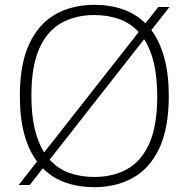

<svg xmlns="http://www.w3.org/2000/svg" viewBox="-20 -769 784 798"><path d="M103.5 0H57.5L134 -97.5Q99.5 -143.5 81 -211Q62.5 -278.5 62.5 -370Q62.5 -504 102 -587.5Q141.5 -671 211.2 -710Q281 -749 372 -749Q436.5 -749 490.5 -730.2Q544.5 -711.5 584.5 -672L638 -740H684.5L609 -644Q643.5 -598 662.5 -530Q681.5 -462 681.5 -370Q681.5 -236 642 -152.5Q602.5 -69 532.8 -30Q463 9 372 9Q307 9 252.8 -10Q198.5 -29 158 -69.5ZM110.5 -372Q110.5 -292.5 124.2 -234Q138 -175.5 163.5 -135.5L556.5 -636Q522 -673 475.2 -689.8Q428.5 -706.5 372 -706.5Q294.5 -706.5 235.5 -673.8Q176.5 -641 143.5 -567.8Q110.5 -494.5 110.5 -372ZM372 -33.5Q450 -33.5 508.8 -66.2Q567.5 -99 600.5 -172.5Q633.5 -246 633.5 -368Q633.5 -448 619.5 -507Q605.5 -566 579 -606L186.5 -105.5Q220.5 -67.5 267.8 -50.5Q315 -33.5 372 -33.5Z"/></svg>

Font: Encode Sans SemiExpanded SemiExpanded ExtraLight
Style: Regular
Weight: 200
Width: 6
Designer: Multiple Designers
Foundry: Impallari Type
Version: Version 3.000; ttfautohint (v1.8.3) -l 8 -r 50 -G 200 -x 14 